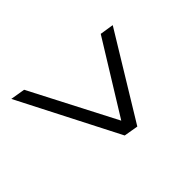

<svg xmlns="http://www.w3.org/2000/svg" viewBox="-117 -627 668 668"><g transform="rotate(45 216.5 -293.5)"><path d="M385 -267 16 -78 25 -132 340 -295 76 -458 84 -509 394 -320Z"/></g></svg>

Font: Georama Light
Style: Italic
Weight: 300
Italic angle: -9°
Designer: Jean-Baptiste Levee
Foundry: Production Type
Version: Version 1.001